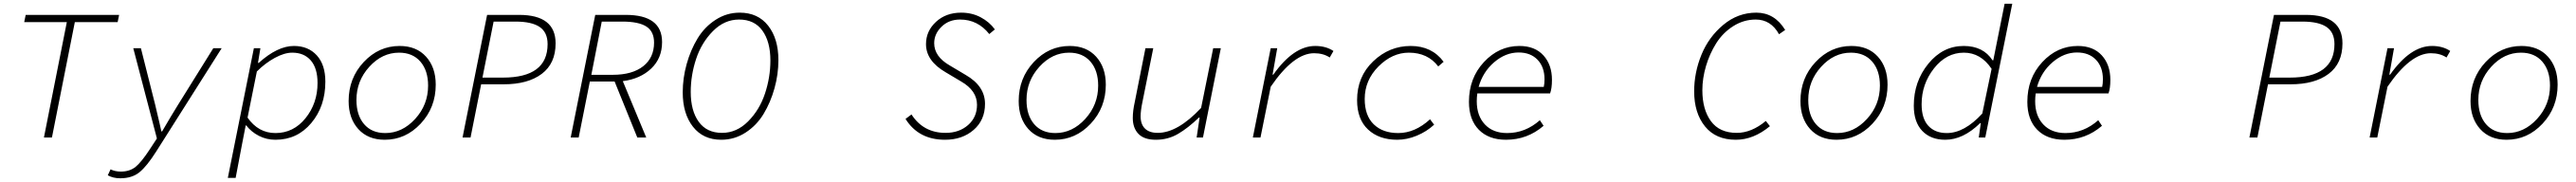

<svg xmlns="http://www.w3.org/2000/svg" viewBox="-20 -739 13840 978"><path d="M216 0 339 -620H110L118 -659H620L612 -620H382L259 0Z M626 219Q588 219 559 203L574 171Q598 183 629 183Q677 183 708.5 157.5Q740 132 785 63L823 5L696 -480H737L814 -175Q818 -157 824 -132.5Q830 -108 837 -77.5Q844 -47 847 -33H851Q901 -119 936 -175L1126 -480H1171L820 74Q770 153 730 186Q690 219 626 219Z M1204 217 1344 -480H1379L1366 -401H1370Q1471 -492 1559 -492Q1636 -492 1682 -441.5Q1728 -391 1728 -300Q1728 -168 1652.5 -78Q1577 12 1460 12Q1412 12 1371 -9Q1330 -30 1303 -65H1300L1279 43L1246 217ZM1460 -24Q1557 -24 1621.5 -104Q1686 -184 1686 -293Q1686 -372 1650 -414Q1614 -456 1550 -456Q1508 -456 1456.5 -428Q1405 -400 1360 -355L1310 -107Q1368 -24 1460 -24Z M2047 12Q1957 12 1905 -45.5Q1853 -103 1853 -196Q1853 -319 1934 -405.5Q2015 -492 2127 -492Q2217 -492 2269 -434.5Q2321 -377 2321 -284Q2321 -161 2240 -74.5Q2159 12 2047 12ZM2050 -24Q2141 -24 2210.5 -100Q2280 -176 2280 -279Q2280 -360 2238.5 -408Q2197 -456 2124 -456Q2033 -456 1964 -380Q1895 -304 1895 -202Q1895 -120 1936 -72Q1977 -24 2050 -24Z M2465 0 2597 -659H2769Q2965 -659 2965 -506Q2965 -398 2890.5 -342Q2816 -286 2686 -286H2565L2508 0ZM2572 -322H2682Q2922 -322 2922 -502Q2922 -565 2879.5 -594Q2837 -623 2750 -623H2632Z M3046 0 3178 -659H3342Q3537 -659 3537 -513Q3537 -426 3478.5 -370.5Q3420 -315 3326 -303L3452 0H3404L3282 -301H3149L3089 0ZM3157 -337H3272Q3377 -337 3435.5 -383Q3494 -429 3494 -510Q3494 -570 3452.5 -596.5Q3411 -623 3324 -623H3213Z M3855 12Q3758 12 3703 -58Q3648 -128 3648 -243Q3648 -319 3669 -394.5Q3690 -470 3727.5 -532Q3765 -594 3824.5 -632.5Q3884 -671 3954 -671Q4052 -671 4107 -601Q4162 -531 4162 -416Q4162 -340 4141 -264.5Q4120 -189 4082.5 -127Q4045 -65 3985.5 -26.5Q3926 12 3855 12ZM3859 -25Q3938 -25 3999.5 -87Q4061 -149 4090 -236.5Q4119 -324 4119 -414Q4119 -515 4076 -574.5Q4033 -634 3951 -634Q3872 -634 3810.5 -572Q3749 -510 3720 -422.5Q3691 -335 3691 -245Q3691 -144 3734 -84.5Q3777 -25 3859 -25Z M5057 12Q4915 12 4845 -100L4877 -124Q4941 -25 5060 -25Q5133 -25 5181 -67Q5229 -109 5229 -176Q5229 -252 5144 -301L5060 -351Q4955 -412 4955 -502Q4955 -572 5008.5 -621.5Q5062 -671 5144 -671Q5202 -671 5249 -646Q5296 -621 5325 -581L5295 -556Q5233 -634 5138 -634Q5078 -634 5038.5 -595.5Q4999 -557 4999 -507Q4999 -435 5083 -387L5167 -337Q5272 -277 5272 -181Q5272 -94 5211 -41Q5150 12 5057 12Z M5647 12Q5557 12 5505 -45.5Q5453 -103 5453 -196Q5453 -319 5534 -405.5Q5615 -492 5727 -492Q5817 -492 5869 -434.5Q5921 -377 5921 -284Q5921 -161 5840 -74.5Q5759 12 5647 12ZM5650 -24Q5741 -24 5810.5 -100Q5880 -176 5880 -279Q5880 -360 5838.5 -408Q5797 -456 5724 -456Q5633 -456 5564 -380Q5495 -304 5495 -202Q5495 -120 5536 -72Q5577 -24 5650 -24Z M6190 12Q6127 12 6096.5 -19.5Q6066 -51 6066 -105Q6066 -143 6076 -188L6134 -480H6176L6118 -192Q6108 -144 6108 -114Q6108 -71 6131.5 -48Q6155 -25 6200 -25Q6307 -25 6433 -159L6498 -480H6539L6443 0H6409L6425 -107H6421Q6363 -51 6309 -19.5Q6255 12 6190 12Z M6711 0 6807 -480H6842L6817 -338H6821Q6930 -492 7046 -492Q7104 -492 7144 -465L7124 -430Q7090 -453 7040 -453Q6930 -453 6807 -273L6752 0Z M7487 12Q7389 12 7330 -43Q7271 -98 7271 -201Q7271 -327 7357.5 -409.5Q7444 -492 7559 -492Q7673 -492 7736 -407L7707 -382Q7651 -456 7549 -456Q7460 -456 7386 -382Q7312 -308 7312 -207Q7312 -118 7360.5 -71Q7409 -24 7492 -24Q7582 -24 7663 -98L7685 -69Q7645 -32 7592 -10Q7539 12 7487 12Z M8071 12Q7978 12 7925 -42Q7872 -96 7872 -192Q7872 -319 7952.5 -405.5Q8033 -492 8143 -492Q8226 -492 8272 -441.5Q8318 -391 8318 -310Q8318 -264 8308 -237H7917Q7914 -216 7914 -195Q7914 -117 7957.5 -70.5Q8001 -24 8077 -24Q8175 -24 8253 -93L8273 -63Q8186 12 8071 12ZM8139 -457Q8069 -457 8008 -405Q7947 -353 7924 -272H8274Q8278 -289 8278 -313Q8278 -379 8240.5 -418Q8203 -457 8139 -457Z M9306 12Q9198 12 9140 -60Q9082 -132 9082 -248Q9082 -349 9121 -444.5Q9160 -540 9238.5 -605.5Q9317 -671 9416 -671Q9514 -671 9571 -578L9538 -555Q9494 -634 9413 -634Q9348 -634 9292 -598.5Q9236 -563 9200.5 -506.5Q9165 -450 9145.5 -384Q9126 -318 9126 -254Q9126 -151 9172 -88Q9218 -25 9311 -25Q9390 -25 9467 -89L9489 -61Q9401 12 9306 12Z M9847 12Q9757 12 9705 -45.5Q9653 -103 9653 -196Q9653 -319 9734 -405.5Q9815 -492 9927 -492Q10017 -492 10069 -434.5Q10121 -377 10121 -284Q10121 -161 10040 -74.5Q9959 12 9847 12ZM9850 -24Q9941 -24 10010.5 -100Q10080 -176 10080 -279Q10080 -360 10038.5 -408Q9997 -456 9924 -456Q9833 -456 9764 -380Q9695 -304 9695 -202Q9695 -120 9736 -72Q9777 -24 9850 -24Z M10431 12Q10353 12 10307.5 -35.5Q10262 -83 10262 -171Q10262 -301 10340 -396.5Q10418 -492 10530 -492Q10635 -492 10685 -415H10689L10708 -510L10750 -719H10791L10646 0H10611L10622 -77H10618Q10527 12 10431 12ZM10439 -24Q10534 -24 10630 -129L10680 -369Q10622 -456 10531 -456Q10437 -456 10370.5 -371.5Q10304 -287 10304 -179Q10304 -102 10340 -63Q10376 -24 10439 -24Z M11071 12Q10978 12 10925 -42Q10872 -96 10872 -192Q10872 -319 10952.5 -405.5Q11033 -492 11143 -492Q11226 -492 11272 -441.5Q11318 -391 11318 -310Q11318 -264 11308 -237H10917Q10914 -216 10914 -195Q10914 -117 10957.5 -70.5Q11001 -24 11077 -24Q11175 -24 11253 -93L11273 -63Q11186 12 11071 12ZM11139 -457Q11069 -457 11008 -405Q10947 -353 10924 -272H11274Q11278 -289 11278 -313Q11278 -379 11240.5 -418Q11203 -457 11139 -457Z M12065 0 12197 -659H12369Q12565 -659 12565 -506Q12565 -398 12490.5 -342Q12416 -286 12286 -286H12165L12108 0ZM12172 -322H12282Q12522 -322 12522 -502Q12522 -565 12479.5 -594Q12437 -623 12350 -623H12232Z M12711 0 12807 -480H12842L12817 -338H12821Q12930 -492 13046 -492Q13104 -492 13144 -465L13124 -430Q13090 -453 13040 -453Q12930 -453 12807 -273L12752 0Z M13447 12Q13357 12 13305 -45.5Q13253 -103 13253 -196Q13253 -319 13334 -405.5Q13415 -492 13527 -492Q13617 -492 13669 -434.5Q13721 -377 13721 -284Q13721 -161 13640 -74.5Q13559 12 13447 12ZM13450 -24Q13541 -24 13610.5 -100Q13680 -176 13680 -279Q13680 -360 13638.5 -408Q13597 -456 13524 -456Q13433 -456 13364 -380Q13295 -304 13295 -202Q13295 -120 13336 -72Q13377 -24 13450 -24Z"/></svg>

Font: TypoPRO Source Code Pro
Style: Italic
Weight: 300
Italic angle: -11°
Monospace: yes
Designer: Paul D. Hunt, Teo Tuominen
Foundry: Adobe Systems Incorporated
Version: Version 1.030;PS 1.0;hotconv 1.0.84;makeotf.lib2.5.63406